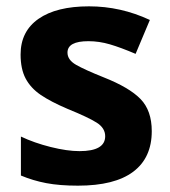

<svg xmlns="http://www.w3.org/2000/svg" viewBox="-20 -576 537 606"><path d="M46 -22V-145Q88 -125 140 -112Q192 -99 231 -99Q312 -99 312 -146Q312 -172 285 -189Q258 -206 194 -232Q140 -255 108.5 -276.5Q77 -298 61 -328Q45 -358 45 -404Q45 -477 101.5 -516.5Q158 -556 261 -556Q361 -556 453 -513L408 -406Q361 -426 327 -436Q293 -446 259 -446Q193 -446 193 -410Q193 -387 220 -371.5Q247 -356 307 -332Q388 -300 423.5 -263.5Q459 -227 459 -162Q459 -78 400.5 -34Q342 10 226 10Q168 10 126 2Q84 -6 46 -22Z"/></svg>

Font: OpenSansMMV
Style: Bold
Weight: 700
Foundry: Ascender Corporation
Version: Version 4.001